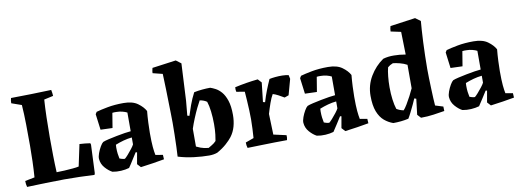

<svg xmlns="http://www.w3.org/2000/svg" viewBox="-58 -1048 3781 1396"><g transform="rotate(-10 1832.5 -350.0)"><path d="M50 7Q44 -14 44 -38L115 -52Q119 -107 121 -168Q123 -229 123 -285Q123 -361 122 -440.5Q121 -520 116 -586L42 -612Q42 -621 43 -630.5Q44 -640 47 -650Q122 -651 196 -652.5Q270 -654 345 -657Q347 -645 349 -634Q351 -623 351 -612L283 -597Q279 -541 277 -467Q275 -393 275 -320Q275 -250 276 -184.5Q277 -119 280 -61Q306 -61 338.5 -63Q371 -65 399.5 -67.5Q428 -70 445 -74L479 -234Q519 -232 558 -226L561 -215L552 -6L548 6Q497 3 439.5 1.5Q382 0 325 0Q257 1 187.5 2.5Q118 4 50 7Z M804 0Q777 8 744 10Q711 12 680 6Q653 -8 628 -36.5Q603 -65 600 -103Q599 -120 608 -144.5Q617 -169 629.5 -190.5Q642 -212 652 -219Q666 -225 694 -231.5Q722 -238 755 -244.5Q788 -251 817 -255.5Q846 -260 862 -261V-399Q849 -406 828 -411.5Q807 -417 786 -417Q770 -418 754 -416L736 -307L648 -310L633 -427L643 -443Q674 -452 727 -462Q780 -472 846 -472Q912 -472 950 -444.5Q988 -417 1005 -385Q1001 -345 999 -300Q997 -255 997 -225Q997 -157 1000.5 -120Q1004 -83 1009 -60L1063 -51L1065 -18Q1026 -11 982 -4Q938 3 890 9L866 -17L881 -102L871 -104Q857 -83 838 -52Q819 -21 804 0ZM747 -80Q752 -78 763.5 -74.5Q775 -71 786 -71Q794 -77 810 -95Q826 -113 841.5 -133Q857 -153 862 -164V-215Q831 -212 800 -203.5Q769 -195 739 -183Q739 -178 738.5 -172.5Q738 -167 738 -163Q738 -137 740.5 -117.5Q743 -98 747 -80Z M1166 -20Q1168 -48 1169.5 -91.5Q1171 -135 1172 -182Q1173 -229 1173 -268Q1173 -295 1172 -337Q1171 -379 1170 -425.5Q1169 -472 1168 -515.5Q1167 -559 1165.5 -590Q1164 -621 1164 -631L1092 -649Q1092 -660 1094 -669Q1096 -678 1098 -687L1274 -711L1311 -683L1297 -409L1287 -301L1302 -297Q1311 -327 1327.5 -372.5Q1344 -418 1366 -460Q1394 -466 1426 -469Q1458 -472 1486 -472Q1502 -467 1524 -455.5Q1546 -444 1566.5 -420.5Q1587 -397 1601 -355.5Q1615 -314 1615 -249Q1615 -204 1604 -164.5Q1593 -125 1569 -93Q1553 -72 1524.5 -46.5Q1496 -21 1455 2Q1428 12 1394 12Q1343 12 1282 4.5Q1221 -3 1166 -20ZM1399 -43Q1408 -49 1425 -58.5Q1442 -68 1457 -84Q1460 -97 1464 -130.5Q1468 -164 1468 -207Q1468 -256 1462.5 -301Q1457 -346 1447 -375Q1426 -390 1395 -395Q1385 -378 1369 -345Q1353 -312 1337 -273Q1321 -234 1310 -200V-69Q1319 -64 1341 -55.5Q1363 -47 1399 -43Z M1678 6Q1672 -13 1672 -35L1733 -57Q1735 -87 1737 -123.5Q1739 -160 1739 -195Q1739 -225 1737.5 -262.5Q1736 -300 1733.5 -336.5Q1731 -373 1729 -400L1668 -410Q1664 -425 1666 -444Q1750 -463 1837 -472L1862 -445L1846 -303L1861 -299Q1874 -343 1889 -381.5Q1904 -420 1922 -460Q1940 -464 1966 -466.5Q1992 -469 2018 -468.5Q2044 -468 2064 -463L2070 -435L2038 -319L2007 -308Q1989 -319 1966.5 -331Q1944 -343 1926 -348Q1912 -325 1898.5 -286.5Q1885 -248 1874 -210L1879 -57L1973 -36Q1975 -19 1970 0Q1932 0 1878.5 1Q1825 2 1771 3.5Q1717 5 1678 6Z M2313 0Q2286 8 2253 10Q2220 12 2189 6Q2162 -8 2137 -36.5Q2112 -65 2109 -103Q2108 -120 2117 -144.5Q2126 -169 2138.5 -190.5Q2151 -212 2161 -219Q2175 -225 2203 -231.5Q2231 -238 2264 -244.5Q2297 -251 2326 -255.5Q2355 -260 2371 -261V-399Q2358 -406 2337 -411.5Q2316 -417 2295 -417Q2279 -418 2263 -416L2245 -307L2157 -310L2142 -427L2152 -443Q2183 -452 2236 -462Q2289 -472 2355 -472Q2421 -472 2459 -444.5Q2497 -417 2514 -385Q2510 -345 2508 -300Q2506 -255 2506 -225Q2506 -157 2509.5 -120Q2513 -83 2518 -60L2572 -51L2574 -18Q2535 -11 2491 -4Q2447 3 2399 9L2375 -17L2390 -102L2380 -104Q2366 -83 2347 -52Q2328 -21 2313 0ZM2256 -80Q2261 -78 2272.5 -74.5Q2284 -71 2295 -71Q2303 -77 2319 -95Q2335 -113 2350.5 -133Q2366 -153 2371 -164V-215Q2340 -212 2309 -203.5Q2278 -195 2248 -183Q2248 -178 2247.5 -172.5Q2247 -167 2247 -163Q2247 -137 2249.5 -117.5Q2252 -98 2256 -80Z M2753 12Q2718 0 2688.5 -25Q2659 -50 2641.5 -95Q2624 -140 2624 -211Q2624 -289 2663 -354.5Q2702 -420 2762 -461Q2800 -472 2843 -471Q2862 -471 2884 -469Q2906 -467 2928 -463L2924 -631L2849 -647Q2849 -667 2855 -686L3041 -712L3079 -684Q3077 -660 3074 -619.5Q3071 -579 3069 -530Q3067 -481 3065.5 -429.5Q3064 -378 3064 -332Q3064 -303 3065 -265.5Q3066 -228 3067.5 -188.5Q3069 -149 3070.5 -115.5Q3072 -82 3074 -61L3132 -43L3133 -10Q3097 -4 3052 2.5Q3007 9 2958 9L2934 -17L2948 -133L2934 -138Q2928 -123 2915.5 -96.5Q2903 -70 2889.5 -43Q2876 -16 2866 0Q2839 6 2810.5 9Q2782 12 2753 12ZM2843 -66Q2854 -77 2870 -103.5Q2886 -130 2902 -160.5Q2918 -191 2928 -214V-387Q2905 -400 2875.5 -407.5Q2846 -415 2825 -417Q2803 -409 2786 -394Q2779 -368 2775 -329Q2771 -290 2771 -249Q2771 -202 2776.5 -159Q2782 -116 2792 -86Q2813 -72 2843 -66Z M3388 0Q3361 8 3328 10Q3295 12 3264 6Q3237 -8 3212 -36.5Q3187 -65 3184 -103Q3183 -120 3192 -144.5Q3201 -169 3213.5 -190.5Q3226 -212 3236 -219Q3250 -225 3278 -231.5Q3306 -238 3339 -244.5Q3372 -251 3401 -255.5Q3430 -260 3446 -261V-399Q3433 -406 3412 -411.5Q3391 -417 3370 -417Q3354 -418 3338 -416L3320 -307L3232 -310L3217 -427L3227 -443Q3258 -452 3311 -462Q3364 -472 3430 -472Q3496 -472 3534 -444.5Q3572 -417 3589 -385Q3585 -345 3583 -300Q3581 -255 3581 -225Q3581 -157 3584.5 -120Q3588 -83 3593 -60L3647 -51L3649 -18Q3610 -11 3566 -4Q3522 3 3474 9L3450 -17L3465 -102L3455 -104Q3441 -83 3422 -52Q3403 -21 3388 0ZM3331 -80Q3336 -78 3347.5 -74.5Q3359 -71 3370 -71Q3378 -77 3394 -95Q3410 -113 3425.5 -133Q3441 -153 3446 -164V-215Q3415 -212 3384 -203.5Q3353 -195 3323 -183Q3323 -178 3322.5 -172.5Q3322 -167 3322 -163Q3322 -137 3324.5 -117.5Q3327 -98 3331 -80Z"/></g></svg>

Font: Labrada
Style: Bold
Weight: 700
Designer: Mercedes Jáuregui
Foundry: Omnibus-Type Team
Version: Version 1.000; ttfautohint (v1.8.4.7-5d5b)